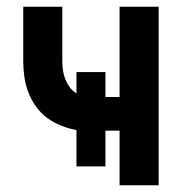

<svg xmlns="http://www.w3.org/2000/svg" viewBox="-20 -550 540 570"><path d="M335 0H451V-530H335V-262H293V-336H207V-273Q195 -280 187 -291Q179 -302 174 -314.5Q169 -327 167 -340.5Q165 -354 165 -367V-530H49V-367Q49 -344 52.5 -320.5Q56 -297 64.5 -275Q73 -253 87 -233.5Q101 -214 120 -200Q139 -186 161.5 -177Q184 -168 207 -164V-56H293V-162H335Z"/></svg>

Font: Iosevka SS09
Style: Bold
Weight: 700
Monospace: yes
Designer: Belleve Invis
Foundry: Belleve Invis
Version: Version 5.2.1; ttfautohint (v1.8.3)